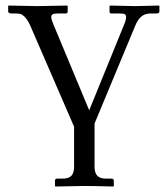

<svg xmlns="http://www.w3.org/2000/svg" viewBox="-20 -451 614 701"><path d="M250.5 157.2V11.7L90.3 -357.9Q77.1 -387.2 60.5 -397.5Q54.2 -401.9 32.2 -401.9H20Q9.8 -403.3 9.8 -409.2V-429.2L11.2 -430.7Q104 -428.7 117.2 -428.7Q117.2 -428.7 225.6 -430.7L227.1 -429.2V-410.2Q227.1 -401.9 220.7 -401.9H192.4Q178.2 -401.9 172.6 -398.9Q167 -396 167 -389.2Q167 -380.9 175.8 -359.9L305.7 -48.3L432.6 -359.9Q440.4 -378.4 440.4 -388.7Q440.4 -396.5 435.5 -399.2Q430.7 -401.9 415 -401.9H385.7Q379.9 -402.3 379.9 -409.2V-428.7L381.3 -430.7Q460.4 -428.7 473.1 -428.7L560.5 -430.7L562 -429.2V-409.7Q562 -401.9 552.7 -401.9H531.2Q509.8 -401.9 496.6 -391.1Q483.4 -380.4 474.1 -357.9L325.2 0V157.2Q325.2 179.7 335 190.4Q344.7 201.2 368.2 201.2H387.2Q395.5 201.2 395.5 209.5V228L393.6 230Q325.2 228 286.1 228L182.6 230L180.7 228V209.5Q180.7 201.2 188.5 201.2H207.5Q231.4 201.2 241 190.4Q250.5 179.7 250.5 157.2Z"/></svg>

Font: Libertinage
Style: b
Weight: 400
Designer: OSP
Foundry: OSP
Version: Version 1.0; 2008; OFL relea